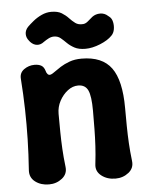

<svg xmlns="http://www.w3.org/2000/svg" viewBox="-53 -774 646 834"><g transform="rotate(-5 270.0 -357.0)"><path d="M45 -452Q43 -478 63.5 -492.5Q84 -507 109 -507Q127 -507 138.5 -500.5Q150 -494 155 -477Q157 -468 162.5 -462Q168 -456 177 -459Q183 -461 194.5 -469.5Q206 -478 222.5 -488.5Q239 -499 262 -507.5Q285 -516 315 -516Q405 -516 445 -461Q485 -406 485 -286Q485 -244 485.5 -206.5Q486 -169 488 -132.5Q490 -96 495 -54Q499 -23 474.5 -3.5Q450 16 417 16Q381 16 356 -3.5Q331 -23 335 -54Q340 -96 342 -132.5Q344 -169 344.5 -206.5Q345 -244 345 -286Q345 -350 333 -375.5Q321 -401 290 -401Q266 -401 244.5 -384.5Q223 -368 209 -342Q195 -316 195 -286Q195 -244 195.5 -206.5Q196 -169 198 -132.5Q200 -96 205 -54Q209 -23 184.5 -3.5Q160 16 127 16Q92 16 67.5 -2.5Q43 -21 45 -53Q50 -123 51.5 -187.5Q53 -252 51.5 -317.5Q50 -383 45 -452ZM95 -613Q83 -627 83 -643.5Q83 -660 96 -674Q106 -684 122.5 -697.5Q139 -711 159.5 -720.5Q180 -730 202 -730Q230 -730 247 -719.5Q264 -709 276 -696Q288 -683 301.5 -673Q315 -663 336 -665Q347 -666 358 -676Q369 -686 378 -693Q393 -704 412.5 -704Q432 -704 446 -691L451 -687Q462 -679 465.5 -662.5Q469 -646 466 -630Q463 -614 453 -604Q435 -585 400.5 -571Q366 -557 336 -557Q307 -557 288.5 -567Q270 -577 257.5 -589.5Q245 -602 233 -612Q221 -622 204 -622Q192 -622 180.5 -616Q169 -610 159 -603Q144 -591 128 -592.5Q112 -594 99 -608Z"/></g></svg>

Font: Winky Sans SemiBold
Style: Regular
Weight: 600
Designer: Simon Atzbach
Foundry: typofactur
Version: Version 1.205